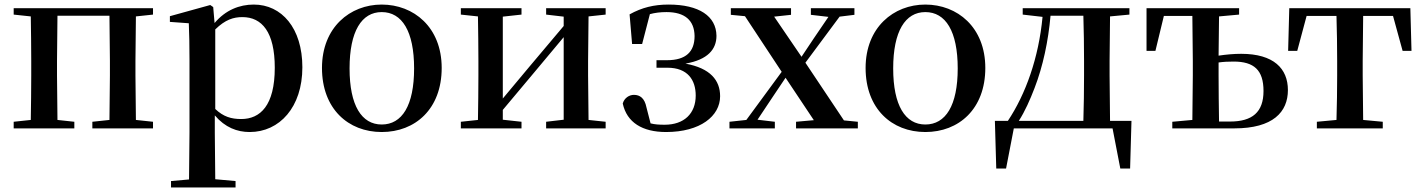

<svg xmlns="http://www.w3.org/2000/svg" viewBox="-20 -563 6241 842"><path d="M40 -499 115 -491C116 -435 117 -351 117 -296V-232C117 -177 116 -93 115 -37L40 -29V0H306V-29L232 -37L230 -232V-296L232 -494H460L462 -296V-232L460 -37L385 -29V0H651V-29L576 -37L574 -232V-296L576 -491L651 -499V-527H40Z M1075 16C1206 16 1306 -93 1306 -268C1306 -440 1215 -543 1093 -543C1030 -543 969 -519 921 -462L915 -532L902 -541L725 -492V-467L808 -461C810 -412 811 -366 811 -299V19L809 224L730 231V259H1013V231L924 223L922 19V-57C967 -4 1020 16 1075 16ZM924 -434C968 -477 1004 -488 1043 -488C1129 -488 1185 -422 1185 -266C1185 -100 1121 -41 1038 -41C994 -41 960 -51 924 -85Z M1654 16C1801 16 1917 -85 1917 -265C1917 -444 1794 -543 1654 -543C1515 -543 1392 -443 1392 -265C1392 -86 1507 16 1654 16ZM1654 -17C1566 -17 1513 -100 1513 -263C1513 -426 1566 -510 1654 -510C1743 -510 1796 -426 1796 -263C1796 -100 1743 -17 1654 -17Z M2375 -499 2452 -490V-449L2302 -271L2185 -131V-490L2267 -499V-527H2001V-499L2076 -491C2077 -435 2078 -351 2078 -296V-232C2078 -177 2077 -93 2076 -37L2001 -29V0H2267V-29L2185 -38V-81L2330 -254L2452 -400V-38L2375 -29V0H2636V-29L2561 -37L2559 -232V-296L2561 -491L2636 -499V-527H2375Z M2901 16C3051 16 3138 -54 3138 -141C3138 -211 3095 -264 2986 -284C3084 -301 3122 -347 3122 -406C3121 -492 3046 -543 2912 -543C2848 -543 2795 -530 2741 -500L2752 -370H2796L2830 -501C2852 -507 2876 -510 2903 -510C2983 -510 3025 -474 3026 -405C3026 -336 2988 -299 2905 -299H2859V-266H2907C2996 -266 3031 -212 3031 -144C3031 -65 2980 -16 2895 -16C2871 -16 2852 -17 2833 -22L2815 -92C2807 -133 2786 -147 2760 -147C2740 -147 2718 -134 2711 -109C2729 -26 2797 16 2901 16Z M3536 -498 3613 -489 3549 -395 3495 -314 3375 -490 3449 -498V-527H3185V-498L3247 -492L3408 -248L3253 -37L3179 -29V0H3378V-29L3302 -38L3370 -140L3425 -222L3549 -36L3471 -29V0H3742V-29L3681 -35L3512 -288L3662 -490L3727 -498V-527H3536Z M4038 16C4185 16 4301 -85 4301 -265C4301 -444 4178 -543 4038 -543C3899 -543 3776 -443 3776 -265C3776 -86 3891 16 4038 16ZM4038 -17C3950 -17 3897 -100 3897 -263C3897 -426 3950 -510 4038 -510C4127 -510 4180 -426 4180 -263C4180 -100 4127 -17 4038 -17Z M4465 -499 4552 -489C4535 -309 4478 -150 4400 -33H4343L4349 176H4392L4426 0H4859L4893 176H4936L4942 -33H4848L4846 -232V-296L4848 -491L4933 -499V-527H4465ZM4731 -33H4448C4475 -75 4497 -125 4517 -177C4554 -273 4577 -382 4587 -494H4731C4733 -438 4734 -351 4734 -296V-232C4734 -176 4733 -90 4731 -33Z M5121 0H5393C5563 0 5628 -72 5628 -168C5628 -262 5566 -327 5423 -327C5391 -327 5358 -324 5324 -319L5326 -491L5414 -499V-527H5008V-340H5047L5084 -493H5209L5211 -296V-232L5209 -37L5121 -29ZM5324 -289C5345 -292 5367 -293 5390 -293C5479 -293 5521 -256 5521 -164C5521 -71 5472 -30 5374 -30H5326C5325 -87 5324 -175 5324 -232Z M5840 0H6044V-29L5958 -37L5956 -232V-296L5958 -493H6089L6131 -340H6170L6165 -527H5634L5629 -340H5669L5710 -493H5841C5843 -437 5844 -351 5844 -296V-232C5844 -177 5843 -94 5841 -37L5755 -29V0Z"/></svg>

Font: Noto Serif CJK HK SemiBold
Style: Regular
Weight: 600
Designer: Ryoko NISHIZUKA 西塚涼子 (kana & ideographs); Frank Grießhammer (Latin, Greek & Cyrillic); Wenlong ZHANG 张文龙 (bopomofo); San
Foundry: Adobe
Version: Version 2.001;hotconv 1.1.0;makeotfexe 2.6.0